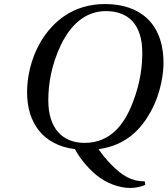

<svg xmlns="http://www.w3.org/2000/svg" viewBox="-20 -727 829 950"><path d="M114 -270C114 -121 191 -9 351 11C373 53 411 101 454 137C505 180 570 203 624 203C650 203 682 197 699 187L696 170C629 171 582 139 534 91C505 62 480 30 468 11C605 -8 678 -88 726 -175C780 -273 789 -375 789 -414C789 -619 665 -707 500 -707C340 -707 241 -619 183 -523C128 -430 114 -336 114 -270ZM219 -230C219 -314 235 -407 281 -504C327 -599 398 -672 504 -672C614 -672 684 -607 684 -466C684 -409 678 -326 637 -220C596 -113 528 -20 398 -20C290 -20 219 -91 219 -230Z"/></svg>

Font: Heuristica
Style: Italic
Weight: 400
Italic angle: -13°
Version: Version 1.0.1